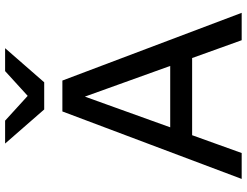

<svg xmlns="http://www.w3.org/2000/svg" viewBox="-130 -860 990 771"><g transform="rotate(-90 365.5 -475.0)"><path d="M32 0 303 -720H395L136 0ZM589 0 330 -720H427L699 0ZM169 -287H555V-199H169ZM311 -793 174 -950H266L413 -816H318L465 -950H557L420 -793Z"/></g></svg>

Font: Instrument Sans Medium
Style: Regular
Weight: 500
Designer: Rodrigo Fuenzalida
Foundry: fragTYPE
Version: Version 1.000;gftools[0.9.28]